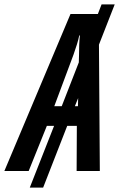

<svg xmlns="http://www.w3.org/2000/svg" viewBox="-84 -781 544 877"><path d="M267 -206 266 0H372L368 -577L440 -761H380L363 -717H238L-64 0H47L130 -206H163L52 76H113L223 -206ZM164 -296 252 -532C264 -566 273 -594 278 -619H281C278 -592 277 -563 277 -531L276 -496L198 -296ZM272 -296H258L273 -333Z"/></svg>

Font: Noto Sans UI Condensed Medium
Style: Italic
Weight: 500
Width: 3
Italic angle: -12°
Designer: Monotype Design Team
Foundry: Monotype Imaging Inc.
Version: Version 1.901